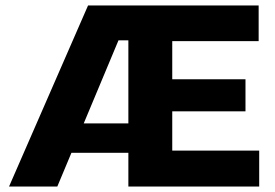

<svg xmlns="http://www.w3.org/2000/svg" viewBox="-20 -680 1003 700"><path d="M13 0 301 -660H559L450 -533H412L189 0ZM145 -123V-230H508V-123ZM565 0V-131H925V0ZM448 0V-660H608V0ZM565 -274V-391H875V-274ZM565 -530V-660H923V-530Z"/></svg>

Font: Bricolage Grotesque 48pt Condensed ExtraBold ExtraBold
Style: Regular
Weight: 800
Version: Version 1.000;gftools[0.9.30]